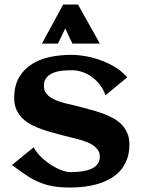

<svg xmlns="http://www.w3.org/2000/svg" viewBox="-20 -821 629 852"><path d="M554.2 -180.2Q554.2 -143.1 543.5 -114.3Q532.7 -85.4 514.2 -64.2Q495.6 -43 470.2 -28.6Q444.8 -14.2 415.8 -5.4Q386.7 3.4 355 7.3Q323.2 11.2 292 11.2Q250 11.2 217.8 5.9Q185.5 0.5 156.2 -11.5Q127 -23.4 97.9 -42.5Q68.8 -61.5 33.2 -88.9L129.4 -167.5Q142.6 -142.6 164.3 -122.3Q186 -102.1 209.5 -87.4Q232.9 -72.8 254.9 -64.9Q276.9 -57.1 290.5 -57.1Q301.8 -57.1 315.9 -57.9Q330.1 -58.6 344.7 -60.8Q359.4 -63 373.5 -67.4Q387.7 -71.8 398.7 -79.3Q409.7 -86.9 416.3 -98.4Q422.9 -109.9 422.9 -126Q422.9 -142.6 414.3 -155Q405.8 -167.5 392.1 -176.8Q378.4 -186 360.8 -192.4Q343.3 -198.7 325.4 -203.6Q307.6 -208.5 291 -212.2Q274.4 -215.8 262.2 -219.2Q239.7 -225.6 214.8 -232.2Q189.9 -238.8 165.5 -247.3Q141.1 -255.9 118.9 -267.6Q96.7 -279.3 79.8 -295.7Q63 -312 53 -334.2Q43 -356.4 43 -386.2Q43 -440.9 64.7 -477.8Q86.4 -514.6 122.1 -536.9Q157.7 -559.1 203.1 -568.4Q248.5 -577.6 295.4 -577.6Q327.6 -577.6 363.3 -571Q398.9 -564.5 432.6 -551.5Q466.3 -538.6 495.6 -520Q524.9 -501.5 544.4 -477.5L448.2 -398.4Q437.5 -427.7 420.2 -448.7Q402.8 -469.7 382.6 -483.2Q362.3 -496.6 341.1 -502.9Q319.8 -509.3 301.8 -509.3Q284.2 -509.3 262.2 -507.8Q240.2 -506.3 220.9 -499.5Q201.7 -492.7 188.2 -478.8Q174.8 -464.8 174.8 -440.4Q174.8 -422.9 182.9 -410.4Q190.9 -397.9 204.1 -388.9Q217.3 -379.9 234.1 -373.8Q251 -367.7 268.6 -363Q286.1 -358.4 302.7 -355Q319.3 -351.6 332.5 -347.7Q355 -341.3 380.1 -334.7Q405.3 -328.1 429.7 -319.6Q454.1 -311 476.8 -299.6Q499.5 -288.1 516.6 -271.5Q533.7 -254.9 543.9 -232.7Q554.2 -210.4 554.2 -180.2ZM423.3 -627.4H301.3L269.5 -694.8L237.3 -627.4H166L260.3 -800.8H326.2Z"/></svg>

Font: Aclonica
Style: Regular
Weight: 400
Version: Version 1.001